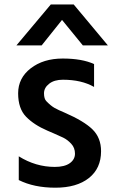

<svg xmlns="http://www.w3.org/2000/svg" viewBox="-20 -831 521 884"><path d="M55.7 -622.1 213.9 -810.5H319.3L476.6 -622.1H361.3L265.6 -739.3L171.9 -622.1ZM413.1 -536.1V-430.7Q355.5 -463.9 269.5 -463.9Q229.5 -463.9 206.1 -445.3Q182.6 -426.8 182.6 -401.4Q182.6 -376 193.4 -365.2Q213.9 -343.8 231.4 -334Q249 -324.2 277.3 -312.5Q367.2 -273.4 406.2 -234.9Q445.3 -196.3 445.3 -134.8Q445.3 -55.7 389.2 -11.2Q333 33.2 234.9 33.2Q136.7 33.2 66.4 -2V-111.3Q144.5 -62.5 232.4 -62.5Q277.3 -62.5 301.3 -79.6Q325.2 -96.7 325.2 -123.5Q325.2 -150.4 308.1 -168.9Q291 -187.5 271 -197.3Q251 -207 226.6 -217.3Q202.1 -227.5 198.2 -229.5Q136.7 -255.9 100.1 -293.5Q63.5 -331.1 63.5 -401.4Q63.5 -471.7 121.6 -516.6Q179.7 -561.5 268.6 -561.5Q357.4 -561.5 413.1 -536.1Z"/></svg>

Font: GenEi M Gothic v2 Medium
Style: Regular
Weight: 500
Version: Version 2.0